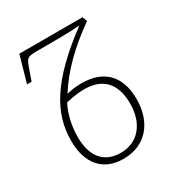

<svg xmlns="http://www.w3.org/2000/svg" viewBox="-136 -629 682 732"><g transform="rotate(-30 204.5 -263.0)"><path d="M199 10C297 10 355 -61 355 -163C355 -269 296 -320 203 -320C189 -320 166 -319 137 -312C182 -385 251 -452 340 -515L332 -536H54L21 -420H41L59 -471C72 -508 75 -511 120 -511C205 -511 261 -511 306 -515C118 -375 59 -268 59 -149C59 -50 108 10 199 10ZM201 -15C131 -15 88 -60 88 -149C88 -192 97 -242 119 -284C158 -294 187 -295 200 -295C277 -295 325 -254 325 -160C325 -70 274 -15 201 -15Z"/></g></svg>

Font: Noto Serif Condensed Thin
Style: Italic
Weight: 100
Width: 3
Italic angle: -12°
Designer: Monotype Design Team
Foundry: Monotype Imaging Inc.
Version: Version 2.013